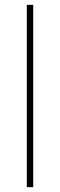

<svg xmlns="http://www.w3.org/2000/svg" viewBox="-20 -770 246 790"><path d="M90.3 0V-750H116.7V0Z"/></svg>

Font: Heebo Thin
Style: Regular
Weight: 250
Designer: Oded Ezer
Foundry: Meir Sadan
Version: Version 2.001; ttfautohint (v1.5.14-ce02) -l 8 -r 50 -G 200 